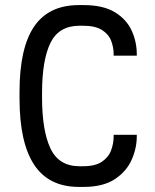

<svg xmlns="http://www.w3.org/2000/svg" viewBox="-20 -732 613 758"><path d="M291.5 5.9Q172.4 5.9 114.7 -81.8Q57.1 -169.4 57.1 -342.8V-369.1Q57.1 -542.5 114.7 -627.2Q172.4 -711.9 291.5 -711.9H310.1Q386.7 -711.9 432.9 -684.1Q479 -656.2 499.5 -611.8Q520 -567.4 520 -518.1V-512.2H428.7V-517.6Q428.7 -545.4 418.7 -571.3Q408.7 -597.2 382.3 -613.8Q356 -630.4 307.1 -630.4H293.9Q212.4 -630.4 179.2 -562.7Q146 -495.1 146 -363.8V-347.7Q146 -216.3 179.2 -146Q212.4 -75.7 293.9 -75.7H307.1Q356 -75.7 382.3 -93.5Q408.7 -111.3 418.7 -138.7Q428.7 -166 428.7 -193.8V-199.7H520V-193.8Q520 -146.5 499.5 -100.6Q479 -54.7 432.9 -24.4Q386.7 5.9 310.1 5.9Z"/></svg>

Font: Kay Pho Du SemiBold
Style: Regular
Weight: 600
Designer: Victor Gaultney, Khu Oo Reh
Foundry: SIL International
Version: Version 3.000